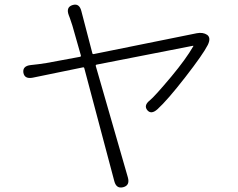

<svg xmlns="http://www.w3.org/2000/svg" viewBox="-20 -793 1040 838"><path d="M518 24Q488 32 479 -2L348 -495Q347 -500 342 -499L123 -454Q87 -447 82 -476Q78 -505 114 -509L149 -513Q166 -515 183 -518L329 -545Q334 -546 333 -551L296 -681Q291 -698 285 -714L280 -727Q267 -762 297 -771Q326 -780 335 -745L383 -561Q384 -556 389 -557L839 -648Q866 -653 884 -641Q902 -628 887 -597Q867 -557 789 -456.5Q711 -356 667 -316Q640 -292 623 -312Q606 -333 634 -355Q655 -372 728 -459Q792 -536 823 -590Q826 -594 821 -593L402 -511Q397 -510 398 -505L538 -19Q548 16 518 24Z"/></svg>

Font: Resource Han Rounded KR Light
Style: Regular
Weight: 300
Designer: Cyano Hao (round all glyphs); Ryoko NISHIZUKA 西塚涼子 (kana, bopomofo & ideographs); Paul D. Hunt (Latin, Greek & Cyrillic)
Foundry: Cyano Hao
Version: 0.990